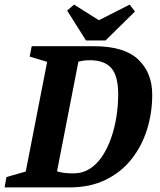

<svg xmlns="http://www.w3.org/2000/svg" viewBox="-36 -815 695 835"><path d="M-16 0 -8 -45 76 -69 169 -546 93 -569 102 -614H373Q504 -614 565 -556.5Q626 -499 626 -403Q626 -324 603.5 -252Q581 -180 536 -123Q491 -66 423.5 -33Q356 0 266 0ZM283 -61Q323 -61 354.5 -81Q386 -101 409 -136Q432 -171 447.5 -215.5Q463 -260 470.5 -308.5Q478 -357 478 -405Q478 -485 448 -519Q418 -553 356 -553Q337 -553 325 -551Q313 -549 305 -547L212 -70Q226 -65 245 -63Q264 -61 283 -61ZM338 -639 256 -769 286 -795 394 -727 528 -795 551 -765 423 -639Z"/></svg>

Font: Manuale
Style: Italic
Weight: 400
Italic angle: -11°
Designer: Eduardo Tunni / Pablo Cosgaya
Foundry: Eduardo Tunni / Pablo Cosgaya
Version: Version 1.002